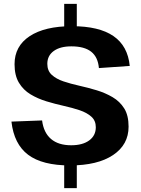

<svg xmlns="http://www.w3.org/2000/svg" viewBox="-20 -845 728 990"><path d="M311 -32H376V125H311ZM311 -825H376V-666H311ZM341 8Q198 8 125 -47Q52 -102 39 -218L197 -224Q205 -161 243 -128.5Q281 -96 347 -96Q406 -96 440 -121Q474 -146 474 -189Q474 -223 451 -243.5Q428 -264 391 -276.5Q354 -289 309 -299Q264 -309 219.5 -322.5Q175 -336 137.5 -358.5Q100 -381 77.5 -418.5Q55 -456 55 -514Q55 -607 133 -658.5Q211 -710 351 -710Q491 -710 565 -659Q639 -608 649 -505L490 -494Q485 -551 450 -578.5Q415 -606 348 -606Q290 -606 257 -582Q224 -558 224 -516Q224 -480 247 -459Q270 -438 307 -425.5Q344 -413 389 -403Q434 -393 478.5 -379.5Q523 -366 560.5 -344Q598 -322 620.5 -286Q643 -250 643 -192Q643 -99 563 -45.5Q483 8 341 8Z"/></svg>

Font: Pathway Extreme 72pt
Style: Bold
Weight: 700
Designer: Eduardo Rodriguez Tunni
Foundry: Eduardo Rodriguez Tunni
Version: Version 1.001;gftools[0.9.26]